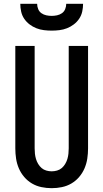

<svg xmlns="http://www.w3.org/2000/svg" viewBox="-20 -975 540 1003"><path d="M250 8Q223 8 196.5 2.5Q170 -3 147 -16.5Q124 -30 106.5 -50.5Q89 -71 78.5 -95.5Q68 -120 64 -146.5Q60 -173 60 -200V-735H161V-200Q161 -186 162.5 -172Q164 -158 168 -144.5Q172 -131 179.5 -118.5Q187 -106 197.5 -97Q208 -88 222 -84Q236 -80 250 -80Q264 -80 278 -84Q292 -88 302.5 -97Q313 -106 320.5 -118.5Q328 -131 332 -144.5Q336 -158 337.5 -172Q339 -186 339 -200V-735H440V-200Q440 -173 436 -146.5Q432 -120 421.5 -95.5Q411 -71 393.5 -50.5Q376 -30 353 -16.5Q330 -3 303.5 2.5Q277 8 250 8ZM250 -815Q230 -815 209.5 -817.5Q189 -820 170 -827.5Q151 -835 134.5 -847.5Q118 -860 106.5 -877Q95 -894 90.5 -914.5Q86 -935 86 -955H174Q174 -941 179.5 -927.5Q185 -914 196.5 -906Q208 -898 222 -895Q236 -892 250 -892Q264 -892 278 -895Q292 -898 303.5 -906Q315 -914 320.5 -927.5Q326 -941 326 -955H414Q414 -935 409.5 -914.5Q405 -894 393.5 -877Q382 -860 365.5 -847.5Q349 -835 330 -827.5Q311 -820 290.5 -817.5Q270 -815 250 -815Z"/></svg>

Font: Zed Sans Semibold
Style: Regular
Weight: 600
Designer: Belleve Invis
Foundry: Belleve Invis
Version: Version 1.0.0; ttfautohint (v1.8.4)